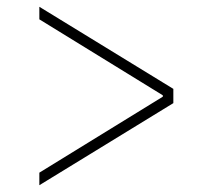

<svg xmlns="http://www.w3.org/2000/svg" viewBox="-20 -573 590 566"><path d="M96 -27V-64L460 -288V-292L96 -516V-553L491 -311V-269Z"/></svg>

Font: M PLUS Code Latin SemiExpanded ExtraLight
Style: Regular
Weight: 250
Width: 6
Designer: Coji Morishita
Foundry: UNDERFOREST DESIGN
Version: Version 1.002; ttfautohint (v1.8.3)